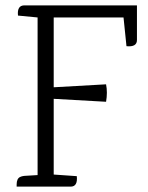

<svg xmlns="http://www.w3.org/2000/svg" viewBox="-20 -695 550 715"><path d="M490 -675V-546Q490 -519 451 -523L440 -630H180V-370L375 -381Q381 -351 375 -316L180 -327V-45L266 -39Q270 0 243 0H42Q42 0 42 -8Q42 -30 55 -36Q61 -39 70 -40L120 -43V-630L47 -637Q43 -675 71 -675Z"/></svg>

Font: Karma Light
Style: Regular
Weight: 300
Designer: Joana Correia
Foundry: Indian Type Foundry
Version: Version 1.202;PS 1.0;hotconv 1.0.78;makeotf.lib2.5.61930; tt